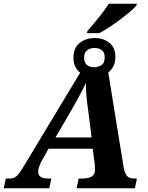

<svg xmlns="http://www.w3.org/2000/svg" viewBox="-65 -1005 789 1025"><path d="M402 -840Q428 -869 461 -910Q494 -951 516 -985H666L663 -975Q652 -962 629 -942.5Q606 -923 577.5 -901.5Q549 -880 519.5 -860.5Q490 -841 465 -828H399ZM-45 0 -34 -52H-14Q3 -52 14.5 -58.5Q26 -65 38.5 -82Q51 -99 70 -131L363 -617Q347 -629 337 -649Q327 -669 327 -696Q327 -749 360 -775.5Q393 -802 441 -802Q487 -802 519 -776.5Q551 -751 551 -700Q551 -672 540.5 -651.5Q530 -631 513 -618L593 -124Q597 -92 608.5 -72Q620 -52 649 -52H666L655 0H344L355 -52H376Q406 -52 424 -62.5Q442 -73 442 -96Q442 -112 441 -128L430 -211H194L157 -145Q139 -111 139 -87Q139 -52 191 -52H209L198 0ZM436 -646Q464 -647 479 -659Q494 -671 494 -699Q494 -726 478 -737.5Q462 -749 440 -749Q417 -749 400.5 -737Q384 -725 384 -697Q384 -671 399 -658.5Q414 -646 436 -646ZM231 -271H424L406 -414Q400 -454 396.5 -491.5Q393 -529 394 -563Q378 -529 360.5 -496.5Q343 -464 317 -418Z"/></svg>

Font: Noto Serif SemiCondensed
Style: Bold Italic
Weight: 700
Width: 4
Italic angle: -12°
Designer: Monotype Design Team
Foundry: Monotype Imaging Inc.
Version: Version 2.014